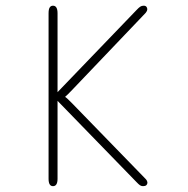

<svg xmlns="http://www.w3.org/2000/svg" viewBox="-20 -644 659 674"><path d="M166 9.5Q150.5 9.5 150.5 -16.5V-597.5Q150.5 -611.5 154.5 -617.8Q158.5 -624 166 -624Q182 -624 182 -597.5V-320.5L459.5 -609Q467 -617 472.2 -620.5Q477.5 -624 484 -624Q491 -624 494 -620.2Q497 -616.5 497 -612Q497 -608.5 495.5 -605.2Q494 -602 491.5 -599L233 -328Q225 -320 218.8 -313.5Q212.5 -307 208.5 -304Q212.5 -301.5 218.8 -295.5Q225 -289.5 233 -281.5L491.5 -15.5Q494.5 -12.5 496 -8.8Q497.5 -5 497.5 -2.5Q497.5 2.5 493.8 6Q490 9.5 482 9.5Q476 9.5 471.2 6.2Q466.5 3 459 -5L182 -290V-16.5Q182 9.5 166 9.5Z"/></svg>

Font: Sono Monospace ExtraLight
Style: Regular
Weight: 250
Version: Version 2.112